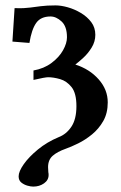

<svg xmlns="http://www.w3.org/2000/svg" viewBox="-20 -465 447 711"><path d="M103 226Q94 226 81.5 222.5Q69 219 59 211Q49 203 49 188Q49 170 68 143Q87 116 120.5 88.5Q154 61 197 43Q226 32 244.5 4Q263 -24 263 -72Q263 -120 245 -142.5Q227 -165 202.5 -172Q178 -179 158 -179Q153 -179 139 -176.5Q125 -174 104 -169V-204Q143 -211 171 -232Q199 -253 213.5 -279Q228 -305 228 -327Q228 -367 208 -385.5Q188 -404 167 -404Q131 -404 114 -380Q97 -356 89 -306L26 -311L34 -435Q57 -434 69 -435Q81 -436 92 -437Q108 -439 130.5 -442Q153 -445 186 -445Q206 -445 231 -438Q256 -431 279.5 -417Q303 -403 318 -383Q333 -363 333 -336Q333 -311 319.5 -289Q306 -267 288.5 -251Q271 -235 259 -226Q312 -209 345.5 -171Q379 -133 379 -86Q379 -46 362.5 -17Q346 12 321 32.5Q296 53 269.5 66Q243 79 223 86Q192 97 175 112Q158 127 158 154Q158 159 158.5 163.5Q159 168 159 173Q160 177 160 183Q160 202 143 214Q126 226 103 226Z"/></svg>

Font: Libertinus Serif SemiBold
Style: Regular
Weight: 600
Designer: Philipp H. Poll, Khaled Hosny
Foundry: Caleb Maclennan
Version: Version 7.051;RELEASE